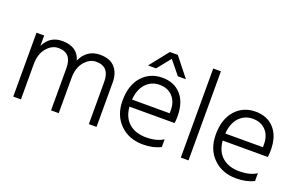

<svg xmlns="http://www.w3.org/2000/svg" viewBox="-86 -1069 2238 1432"><g transform="rotate(20 1033.0 -353.5)"><path d="M737 0H676V-335Q676 -456 570 -456Q518 -456 477.5 -408Q437 -360 437 -280V0H376V-335Q376 -456 270 -456Q218 -456 177.5 -408Q137 -360 137 -280V0H76V-507H137V-424Q180 -515 279 -515Q401 -515 429 -415Q476 -515 579 -515Q659 -515 698 -470.5Q737 -426 737 -354Z M1246 -25Q1186 5 1106 5Q993 5 922.5 -65.5Q852 -136 852 -251Q852 -373 914 -443Q976 -513 1075 -513Q1168 -513 1223 -452Q1278 -391 1278 -280Q1278 -246 1274 -226H916Q923 -142 974 -97.5Q1025 -53 1109 -53Q1195 -53 1246 -87ZM1073 -456Q1009 -456 966 -411Q923 -366 916 -282H1215V-305Q1215 -374 1176.5 -415Q1138 -456 1073 -456ZM1005 -562H941L1060 -712H1123L1242 -562H1178L1091 -669Z M1467 0H1406V-707H1467Z M1986 -25Q1926 5 1846 5Q1733 5 1662.5 -65.5Q1592 -136 1592 -251Q1592 -373 1654 -443Q1716 -513 1815 -513Q1908 -513 1963 -452Q2018 -391 2018 -280Q2018 -246 2014 -226H1656Q1663 -142 1714 -97.5Q1765 -53 1849 -53Q1935 -53 1986 -87ZM1813 -456Q1749 -456 1706 -411Q1663 -366 1656 -282H1955V-305Q1955 -374 1916.5 -415Q1878 -456 1813 -456Z"/></g></svg>

Font: Hind Guntur Light
Style: Regular
Weight: 300
Designer: Manushi Parikh, Hitesh Malaviya
Foundry: Indian Type Foundry
Version: Version 1.002;PS 1.0;hotconv 1.0.86;makeotf.lib2.5.63406; tt